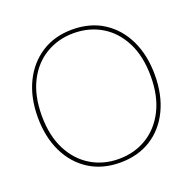

<svg xmlns="http://www.w3.org/2000/svg" viewBox="-127 -841 987 982"><g transform="rotate(-20 366.0 -350.0)"><path d="M365 12Q269 12 197.5 -33.5Q126 -79 86.5 -160.5Q47 -242 47 -350Q47 -457 86.5 -538.5Q126 -620 197.5 -666Q269 -712 365 -712Q463 -712 534.5 -666Q606 -620 645 -538.5Q684 -457 684 -350Q684 -242 645 -160.5Q606 -79 534.5 -33.5Q463 12 365 12ZM365 -8Q450 -8 517 -48.5Q584 -89 623 -165.5Q662 -242 662 -350Q662 -459 623 -535.5Q584 -612 517 -652Q450 -692 365 -692Q282 -692 214.5 -652Q147 -612 108 -535.5Q69 -459 69 -350Q69 -242 108 -165.5Q147 -89 214 -48.5Q281 -8 365 -8Z"/></g></svg>

Font: DM Sans 10pt Thin
Style: Regular
Weight: 250
Version: Version 4.004;gftools[0.9.30]